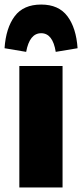

<svg xmlns="http://www.w3.org/2000/svg" viewBox="-58 -824 361 844"><path d="M217 -534V0H27V-534ZM283 -612 187 -596Q174 -678 123 -678Q72 -678 57 -596L-38 -612Q-32 -701 6.5 -752.5Q45 -804 123 -804Q200 -804 238.5 -752.5Q277 -701 283 -612Z"/></svg>

Font: Fira Sans Extra Condensed Black
Style: Regular
Weight: 900
Width: 1
Designer: Carrois Corporate & Edenspiekermann AG
Foundry: Carrois Corporate GbR & Edenspiekermann AG
Version: Version 4.203